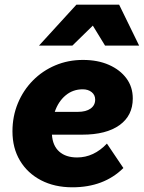

<svg xmlns="http://www.w3.org/2000/svg" viewBox="-20 -781 612 817"><path d="M505 -66Q422 16 288 16Q212 16 154.5 -14Q97 -44 65 -97.5Q33 -151 33 -222Q33 -286 56 -341.5Q79 -397 120 -438.5Q161 -480 215.5 -503Q270 -526 333 -526Q396 -526 443.5 -505Q491 -484 518 -447.5Q545 -411 545 -362Q545 -289 488.5 -248.5Q432 -208 330 -208H201Q204 -161 232 -136Q260 -111 308 -111Q379 -111 435 -170ZM332 -401Q290 -401 259 -375Q228 -349 213 -305H311Q346 -305 365.5 -319Q385 -333 385 -357Q385 -377 370 -389Q355 -401 332 -401ZM146 -587 305 -761H487L572 -587H427L375 -672L288 -587Z"/></svg>

Font: Wix Madefor Text ExtraBold
Style: Italic
Weight: 800
Italic angle: -12°
Designer: Dalton Maag Ltd
Foundry: Dalton Maag Ltd
Version: Version 3.100